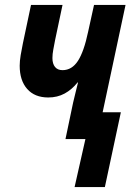

<svg xmlns="http://www.w3.org/2000/svg" viewBox="-20 -565 559 780"><path d="M283 195 327 0H246L277 -148Q282 -169 287 -189.5Q292 -210 297 -230H295Q272 -201 242.5 -185Q213 -169 176 -169Q121 -169 90.5 -203.5Q60 -238 60 -298Q60 -317 64 -341Q68 -365 73 -389L106 -545H234L204 -403Q200 -382 196.5 -363.5Q193 -345 193 -329Q193 -306 203.5 -293Q214 -280 234 -280Q272 -280 296.5 -317.5Q321 -355 338 -436L362 -545H490L397 -109H471L406 195Z"/></svg>

Font: Noto Sans Condensed
Style: Bold Italic
Weight: 700
Width: 3
Italic angle: -12°
Designer: Monotype Design Team
Foundry: Monotype Imaging Inc.
Version: Version 2.013; ttfautohint (v1.8.4.7-5d5b)